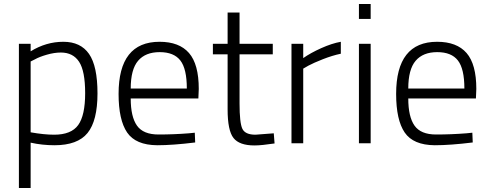

<svg xmlns="http://www.w3.org/2000/svg" viewBox="-20 -720 2462 965"><path d="M75 225V-500H134V-462Q212 -510 298.5 -510Q385 -510 427.5 -449Q470 -388 470 -250.5Q470 -113 420 -51.5Q370 10 254 10Q192 10 134 -3V225ZM286 -456Q253 -456 215 -445Q177 -434 156 -422L134 -411V-55Q202 -43 252 -43Q338 -43 373 -91.5Q408 -140 408 -251.5Q408 -363 377.5 -409.5Q347 -456 286 -456Z M929 -50 959 -53 961 -4Q848 10 770 10Q662 9 619 -54Q576 -117 576 -248Q576 -510 782 -510Q881 -510 930 -453.5Q979 -397 979 -273L977 -225H637Q637 -133 668.5 -88.5Q700 -44 776.5 -44Q853 -44 929 -50ZM637 -275H919Q919 -374 886.5 -416Q854 -458 782.5 -458Q711 -458 674 -414.5Q637 -371 637 -275Z M1351 -447H1184V-200Q1184 -103 1198 -73Q1212 -43 1264 -43L1356 -50L1360 1Q1294 11 1259 11Q1183 11 1153.5 -26.5Q1124 -64 1124 -170V-447H1050V-500H1124V-657H1184V-500H1351Z M1445 0V-500H1504V-428Q1541 -454 1594.5 -478Q1648 -502 1693 -510V-450Q1650 -441 1603 -422.5Q1556 -404 1530 -390L1504 -375V0Z M1784 0V-500H1843V0ZM1784 -625V-700H1843V-625Z M2324 -50 2354 -53 2356 -4Q2243 10 2165 10Q2057 9 2014 -54Q1971 -117 1971 -248Q1971 -510 2177 -510Q2276 -510 2325 -453.5Q2374 -397 2374 -273L2372 -225H2032Q2032 -133 2063.5 -88.5Q2095 -44 2171.5 -44Q2248 -44 2324 -50ZM2032 -275H2314Q2314 -374 2281.5 -416Q2249 -458 2177.5 -458Q2106 -458 2069 -414.5Q2032 -371 2032 -275Z"/></svg>

Font: Titillium Web Light
Style: Regular
Weight: 300
Version: Version 1.002;PS 57.000;hotconv 1.0.70;makeotf.lib2.5.55311